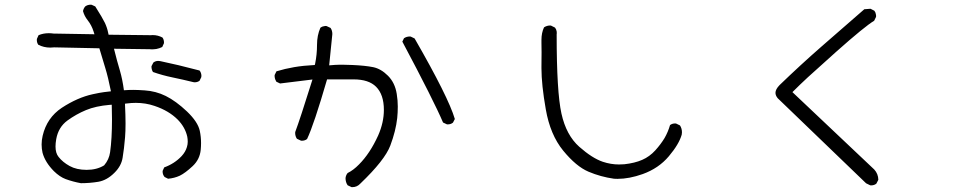

<svg xmlns="http://www.w3.org/2000/svg" viewBox="-20 -751 4040 802"><path d="M793 -407.2Q804.7 -407.2 813.5 -413.6L820.8 -428.7Q821.3 -430.7 821.3 -434.8Q821.3 -439 819.6 -445.1Q817.9 -451.2 813.5 -456.5Q718.8 -481.4 649.9 -495.6Q645.5 -496.6 641.1 -496.6Q629.4 -496.6 620.6 -489.7L612.8 -474.6Q612.8 -473.6 612.8 -471.9Q612.8 -470.2 613 -467Q613.3 -463.9 614.3 -460.9Q615.7 -455.1 619.1 -450.2Q657.7 -436.5 701.2 -427.5Q744.6 -418.5 788.6 -407.7Q791 -407.2 793 -407.2ZM224.6 -95.7Q211.9 -111.3 211.9 -139.2Q211.9 -152.8 214.8 -169.4Q223.6 -219.7 261.7 -247.6Q297.9 -273.9 338.9 -291Q379.9 -308.1 438 -313L446.8 -313.5Q447.8 -272 447.8 -252Q447.8 -171.4 439.9 -115.2Q435.5 -84.5 415.5 -61L414.6 -60.1Q384.3 -41.5 342 -41.5Q299.8 -41.5 270.8 -57.6Q241.7 -73.7 224.6 -95.7ZM140.1 -564Q163.1 -552.2 189.9 -552.2Q198.7 -552.2 206.5 -553.2L395 -549.3Q408.2 -504.4 419.9 -466.6Q431.6 -428.7 443.4 -369.6Q411.1 -366.2 394.5 -363Q377.9 -359.9 367.2 -357.4Q304.2 -343.8 238.3 -300.8Q175.8 -259.3 158.2 -184.1Q153.8 -165.5 153.8 -147.7Q153.8 -129.9 157.7 -112.8Q168.5 -73.2 205.1 -36.1Q229.5 -12.2 254.4 -2.9Q285.2 8.3 317.9 14.2Q355 14.2 390.6 8.3Q426.8 2 458 -29.3Q486.8 -57.6 492.2 -92.3Q498.5 -129.9 502.4 -177.7Q504.4 -201.7 504.4 -234.9Q504.4 -268.1 502 -317.9L509.8 -318.8Q528.8 -321.3 547.4 -321.3Q588.4 -321.3 625.5 -308.6Q685.1 -288.6 722.2 -251.5Q753.4 -219.7 762.2 -180.2Q764.2 -169.9 764.2 -158.9Q764.2 -147.9 760.7 -136.7Q754.9 -116.7 738.8 -99.1Q709 -67.4 666 -51.8L659.7 -38.1Q659.2 -36.1 659.2 -34.7Q659.2 -21.5 667.5 -11.7L682.1 -4.4Q708.5 -6.8 731 -17.1Q753.9 -28.3 784.7 -57.1Q814.5 -85 818.4 -125Q819.8 -139.2 819.8 -153.3Q819.8 -179.7 814.5 -204.6Q806.6 -241.7 761.2 -285.2Q714.8 -329.1 672.4 -350.1Q630.9 -370.6 584 -373.5Q555.2 -375.5 536.4 -375.5Q517.6 -375.5 497.6 -374Q491.7 -418.9 481 -455.6Q469.7 -492.7 456.1 -547.4L605.5 -545.4Q610.4 -544.9 614 -544.9Q617.7 -544.9 622.1 -545.2Q626.5 -545.4 633.3 -546.4Q646 -548.8 657.7 -554.7L664.6 -569.8Q665 -571.3 665 -573.2Q665 -585.4 658.7 -594.2Q639.6 -604.5 617.7 -604.5Q614.3 -604.5 610.4 -604L433.6 -606L432.1 -612.8Q427.7 -635.3 418 -655.8Q408.2 -676.3 377.9 -724.1L362.8 -731Q360.8 -731.4 358.9 -731.4Q345.7 -731.4 335.9 -724.1Q328.6 -715.3 326.7 -704.6Q332.5 -683.6 346.2 -666.5Q362.8 -645.5 371.1 -618.7L374.5 -607.9L203.6 -610.8Q193.4 -612.3 183.6 -612.3Q160.6 -612.3 141.1 -604L134.3 -588.9Q133.8 -586.4 133.8 -584.5Q133.8 -572.3 140.1 -564Z M1849.6 -231.4Q1863.3 -231.4 1872.1 -238.8L1879.9 -253.9Q1853 -345.2 1711.9 -590.3L1695.8 -598.1Q1693.8 -598.6 1692.4 -598.6Q1678.2 -598.6 1667.5 -591.3L1660.6 -577.1Q1793 -328.1 1830.6 -239.3L1846.2 -231.9Q1848.1 -231.4 1849.6 -231.4ZM1451.2 30.8Q1471.7 30.8 1485.4 15.6Q1587.4 -82 1610.4 -143.1Q1633.3 -204.1 1639.2 -257.8Q1641.6 -280.8 1641.6 -306.2Q1641.6 -331.5 1637.2 -358.9Q1629.9 -405.3 1600.6 -434.6Q1571.3 -463.9 1538.6 -470.5Q1505.9 -477.1 1452.6 -479.5Q1428.2 -480.5 1417.2 -480.5Q1406.2 -480.5 1394.3 -480.5Q1382.3 -480.5 1355 -478L1367.7 -603.5Q1368.2 -606 1368.2 -608.9Q1368.2 -623.5 1360.8 -634.3L1344.2 -642.1Q1342.3 -642.6 1339.8 -642.6Q1337.4 -642.6 1333.5 -641.6Q1325.2 -640.6 1318.4 -635.3Q1304.2 -603.5 1304.2 -563.5Q1304.2 -523.4 1296.4 -485.4L1294.9 -479.5Q1247.1 -477.1 1208.5 -470.5Q1169.9 -463.9 1134.8 -453.1L1127.4 -438Q1127 -436 1127 -434.6Q1127 -433.1 1127.2 -430.9Q1127.4 -428.7 1127.9 -425.8Q1128.4 -422.9 1129.4 -419.9Q1131.3 -414.6 1134.3 -409.7L1149.9 -402.3L1285.2 -418.9Q1232.9 -252 1213.4 -200.2Q1212.9 -198.2 1212.9 -196.3Q1212.9 -182.1 1220.2 -171.4L1236.8 -163.6Q1238.8 -163.1 1240.2 -163.1Q1253.9 -163.1 1262.7 -170.4Q1291 -229.5 1346.2 -419.4H1457Q1520 -419.4 1550.8 -388.7Q1583.5 -356 1583.5 -292Q1583.5 -239.3 1559.6 -185.1Q1525.4 -109.9 1479.5 -64Q1456.1 -40 1432.1 -28.3Q1424.8 -19.5 1423.3 -7.3Q1423.3 10.3 1432.1 22.9L1448.7 30.8Q1449.7 30.8 1451.2 30.8Z M2241.7 -584.5Q2241.7 -582 2241.7 -571.8Q2242.7 -543.9 2241.7 -472.7Q2241.7 -469.2 2241.7 -465.8Q2241.7 -397 2259.8 -294.4Q2278.3 -188 2332.5 -121.8Q2386.7 -55.7 2438 -33.9Q2489.3 -12.2 2544.9 -4.4Q2552.2 -3.9 2559.6 -3.9Q2608.4 -3.9 2664.6 -23.9Q2731.4 -47.9 2773.9 -98.4Q2816.4 -148.9 2827.6 -188.5Q2828.6 -193.4 2828.6 -198.2Q2828.6 -214.4 2820.3 -227.1L2804.2 -234.9Q2802.2 -235.4 2800.8 -235.4Q2787.6 -235.4 2778.8 -228.5Q2770.5 -199.7 2755.9 -174.3Q2740.2 -148.4 2717.3 -123Q2693.4 -96.7 2662.6 -83.3Q2631.8 -69.8 2587.9 -64.9Q2576.7 -64 2565.4 -64Q2531.7 -64 2498 -75.2Q2453.6 -90.3 2399.9 -137.7Q2345.2 -186 2325.2 -276.6Q2305.2 -367.2 2305.2 -606.4V-606.9Q2305.7 -609.9 2305.7 -612.8Q2305.7 -615.7 2305.2 -620.1Q2303.7 -628.9 2298.3 -635.7L2281.7 -644Q2279.8 -644.5 2278.3 -644.5Q2264.2 -644.5 2252.4 -636.7Q2241.7 -613.8 2241.7 -584.5Z M3618.2 23.4Q3631.8 23.4 3640.6 16.1L3648.9 0Q3648.4 -24.9 3631.8 -43L3290 -366.2Q3321.3 -397.5 3354.5 -428.2Q3409.7 -478.5 3472.2 -534.2Q3594.2 -642.6 3631.3 -664.1L3639.2 -680.2Q3639.6 -682.1 3639.6 -684.6Q3639.6 -687 3638.7 -690.9Q3637.7 -699.2 3632.3 -706.1L3616.2 -714.4L3590.3 -712.4L3412.6 -557.6Q3323.2 -479.5 3236.3 -395.5Q3219.2 -377.9 3219.2 -363.3Q3219.2 -352.1 3228.5 -340.8L3597.7 14.6L3614.7 22.9Q3616.7 23.4 3618.2 23.4Z"/></svg>

Font: NaikaiFont
Style: Light
Weight: 300
Version: Version 1.89